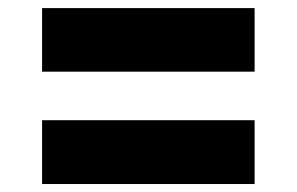

<svg xmlns="http://www.w3.org/2000/svg" viewBox="-20 -589 740 479"><path d="M615.2 -568.8V-410.2H85V-568.8ZM615.2 -289.1V-129.9H85V-289.1Z"/></svg>

Font: Ultra
Style: Regular
Weight: 400
Designer: Astigmatic (AOETI)
Foundry: Astigmatic (AOETI)
Version: Version 1.000